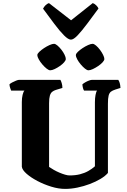

<svg xmlns="http://www.w3.org/2000/svg" viewBox="-20 -1220 823 1240"><path d="M401 0Q358 0 311 -14.5Q264 -29 222 -51Q180 -73 152 -97.5Q124 -122 121 -143V-561Q121 -587 126 -607.5Q131 -628 138 -635H52Q50 -640 46 -651Q42 -662 41 -675Q46 -681 58.5 -687.5Q71 -694 83.5 -699Q96 -704 101 -704H370Q374 -698 378.5 -683.5Q383 -669 383 -652L340 -639Q327 -635 317 -627Q307 -619 302 -602Q297 -585 297 -553V-142Q310 -133 327.5 -123Q345 -113 364 -105Q383 -97 400 -92Q417 -87 429 -87Q467 -87 496.5 -94.5Q526 -102 550 -115.5Q574 -129 593 -146V-560Q593 -586 597 -607Q601 -628 607 -635H523Q519 -640 516 -651Q513 -662 512 -675Q518 -681 530 -688Q542 -695 554 -699.5Q566 -704 572 -704H744Q749 -697 753 -684.5Q757 -672 758 -652L726 -642Q707 -636 696.5 -628Q686 -620 681.5 -602.5Q677 -585 677 -550V-103Q660 -83 629 -64.5Q598 -46 559.5 -31.5Q521 -17 480 -8.5Q439 0 401 0ZM551 -766Q542 -766 528.5 -777Q515 -788 501.5 -804Q488 -820 479 -836.5Q470 -853 470 -864Q470 -873 482.5 -885Q495 -897 513 -909Q531 -921 549 -929Q567 -937 578 -937Q587 -937 600 -926Q613 -915 625.5 -898.5Q638 -882 646 -865.5Q654 -849 654 -839Q654 -830 642.5 -817.5Q631 -805 614 -793.5Q597 -782 580 -774Q563 -766 551 -766ZM304 -766Q295 -766 281 -777Q267 -788 253 -804.5Q239 -821 230 -837.5Q221 -854 221 -864Q221 -873 233.5 -885Q246 -897 264 -909Q282 -921 300 -929Q318 -937 329 -937Q338 -937 351 -926Q364 -915 376.5 -899Q389 -883 397 -866.5Q405 -850 405 -839Q405 -830 394 -817.5Q383 -805 366.5 -793.5Q350 -782 333 -774Q316 -766 304 -766ZM438 -964Q421 -964 393.5 -991.5Q366 -1019 331.5 -1065Q297 -1111 258 -1164Q264 -1176 274 -1186Q284 -1196 296 -1200L439 -1089L579 -1200Q591 -1196 601.5 -1185.5Q612 -1175 616 -1165Q577 -1112 542.5 -1066Q508 -1020 481.5 -992Q455 -964 438 -964Z"/></svg>

Font: Texturina Medium 12pt Black
Style: Regular
Weight: 900
Version: Version 1.002